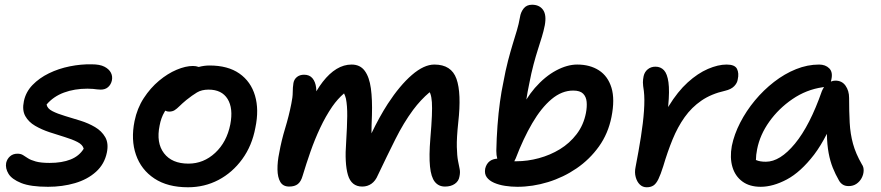

<svg xmlns="http://www.w3.org/2000/svg" viewBox="-20 -780 3727 812"><path d="M183 10Q109 10 69.5 -6Q30 -22 16 -45Q2 -68 6 -91Q10 -108 22.5 -119Q35 -130 54 -130Q68 -130 77.5 -124Q87 -118 98.5 -110.5Q110 -103 131.5 -97Q153 -91 190 -91Q242 -91 278.5 -105.5Q315 -120 334 -151Q330 -168 307.5 -179.5Q285 -191 253.5 -200.5Q222 -210 189 -221Q156 -232 128.5 -248Q101 -264 87 -289Q73 -314 81 -352Q89 -391 117.5 -420.5Q146 -450 187 -470Q228 -490 275.5 -499.5Q323 -509 368 -508Q402 -508 421.5 -498Q441 -488 449 -472.5Q457 -457 453 -439Q449 -422 437 -411.5Q425 -401 406 -401Q398 -401 390.5 -402Q383 -403 373.5 -404Q364 -405 350 -405Q295 -405 250.5 -388.5Q206 -372 177 -338Q180 -321 201.5 -310Q223 -299 255 -289.5Q287 -280 320.5 -269.5Q354 -259 382 -242.5Q410 -226 425 -200Q440 -174 432 -135Q422 -86 386 -53.5Q350 -21 297 -5.5Q244 10 183 10Z M775 12Q689 12 633 -25Q577 -62 555 -125.5Q533 -189 549 -268Q560 -322 588 -365Q616 -408 652.5 -438.5Q689 -469 727 -485Q765 -501 796 -501Q809 -501 820 -497Q820 -497 821 -497Q844 -503 866 -503Q944 -503 992.5 -469Q1041 -435 1058.5 -375.5Q1076 -316 1060 -240Q1046 -164 1004.5 -107Q963 -50 904 -19Q845 12 775 12ZM679 -312Q677 -309 676 -307Q661 -282 655 -249Q640 -176 673.5 -132Q707 -88 777 -88Q841 -88 890 -133.5Q939 -179 954 -254Q967 -322 942.5 -361.5Q918 -401 862 -401Q833 -401 813 -389Q793 -377 768 -357Q750 -342 739 -331Q728 -320 718.5 -314Q709 -308 695 -308Q686 -308 679 -312Z M1203 9Q1177 9 1165.5 -10.5Q1154 -30 1153.5 -63Q1153 -96 1161 -134Q1170 -185 1186 -237.5Q1202 -290 1212 -341Q1218 -369 1218 -389.5Q1218 -410 1221 -429Q1224 -445 1236 -454.5Q1248 -464 1266 -464Q1289 -464 1301.5 -449Q1314 -434 1317 -409Q1318 -402 1318 -394Q1331 -416 1345 -434Q1373 -470 1403.5 -488.5Q1434 -507 1467 -507Q1503 -507 1522.5 -480.5Q1542 -454 1548.5 -406.5Q1555 -359 1553 -293Q1551 -246 1551 -216Q1584 -285 1620 -341Q1671 -419 1722 -463Q1773 -507 1817 -507Q1889 -507 1910.5 -446.5Q1932 -386 1918 -262Q1911 -196 1912 -158.5Q1913 -121 1917 -100Q1921 -79 1924 -65Q1927 -51 1923 -33Q1920 -14 1903.5 -2.5Q1887 9 1862 9Q1835 9 1819 -11Q1803 -31 1798.5 -76Q1794 -121 1800 -194Q1805 -253 1806.5 -289.5Q1808 -326 1806.5 -348Q1805 -370 1800 -384Q1799 -387 1797 -390Q1759 -358 1727 -315Q1687 -261 1652 -191Q1617 -121 1578 -39Q1568 -15 1551 -3Q1534 9 1512 9Q1466 9 1451.5 -40Q1437 -89 1444 -180Q1448 -245 1448.5 -289Q1449 -333 1443 -363Q1440 -375 1435 -385Q1408 -362 1385 -329Q1357 -288 1334 -239Q1311 -190 1293 -138.5Q1275 -87 1260 -37Q1253 -12 1239.5 -1.5Q1226 9 1203 9Z M2168 10Q2142 10 2116 6Q2090 2 2069.5 -7Q2049 -16 2038.5 -30.5Q2028 -45 2032 -67Q2037 -88 2052 -99Q2065 -108 2083 -109Q2079 -123 2079 -142Q2080 -195 2084 -249Q2088 -303 2094.5 -349.5Q2101 -396 2108 -428Q2118 -483 2128.5 -523Q2139 -563 2148.5 -594Q2158 -625 2166 -651.5Q2174 -678 2179 -707Q2182 -728 2194.5 -744Q2207 -760 2230 -760Q2261 -760 2276.5 -738.5Q2292 -717 2284 -673Q2279 -648 2271.5 -623.5Q2264 -599 2255 -571Q2246 -543 2236.5 -507.5Q2227 -472 2218 -425Q2211 -392 2206 -359Q2223 -386 2242 -408Q2285 -457 2332 -482Q2379 -507 2421 -507Q2475 -507 2513 -482.5Q2551 -458 2566 -409Q2581 -360 2566 -285Q2552 -215 2513 -160.5Q2474 -106 2418.5 -68Q2363 -30 2298 -10Q2233 10 2168 10ZM2155 -98Q2160 -98 2164 -98Q2211 -98 2259 -111Q2307 -124 2348 -149Q2389 -174 2418.5 -212.5Q2448 -251 2458 -302Q2463 -328 2461 -349.5Q2459 -371 2446 -384Q2433 -397 2404 -397Q2356 -397 2312.5 -360.5Q2269 -324 2231 -259Q2193 -194 2161 -110Q2158 -104 2155 -98Z M2715 12Q2698 12 2686 0.5Q2674 -11 2668.5 -31Q2663 -51 2668 -74Q2681 -141 2690.5 -201Q2700 -261 2703.5 -311Q2707 -361 2703 -395Q2699 -419 2699 -431.5Q2699 -444 2702 -458Q2706 -476 2719.5 -487Q2733 -498 2752 -498Q2774 -498 2788 -483Q2802 -468 2807 -432Q2812 -396 2806 -332Q2806 -329 2806 -327Q2807 -329 2808 -331Q2846 -393 2888.5 -431.5Q2931 -470 2974 -488.5Q3017 -507 3053 -507Q3088 -507 3097 -488.5Q3106 -470 3100 -444Q3098 -429 3085 -415.5Q3072 -402 3046 -396Q2988 -383 2946.5 -354.5Q2905 -326 2875.5 -284.5Q2846 -243 2824.5 -190.5Q2803 -138 2785 -77Q2774 -42 2764.5 -22.5Q2755 -3 2743.5 4.5Q2732 12 2715 12Z M3197 10Q3150 10 3119.5 -12.5Q3089 -35 3077.5 -74Q3066 -113 3075 -163Q3085 -212 3110.5 -261.5Q3136 -311 3172.5 -355Q3209 -399 3253.5 -433.5Q3298 -468 3346.5 -487.5Q3395 -507 3444 -507Q3471 -507 3487 -491Q3503 -475 3496 -444Q3495 -439 3494 -435Q3503 -439 3513 -439Q3541 -439 3556 -417.5Q3571 -396 3571 -366Q3571 -308 3573.5 -261Q3576 -214 3587.5 -172Q3599 -130 3625 -85Q3633 -74 3632.5 -58Q3632 -42 3624 -27Q3616 -12 3602 -2.5Q3588 7 3569 7Q3554 7 3544 0.5Q3534 -6 3528 -17Q3513 -43 3502 -70.5Q3491 -98 3484.5 -132.5Q3478 -167 3477 -214Q3477 -214 3477 -214Q3451 -163 3423 -126Q3366 -52 3307.5 -21Q3249 10 3197 10ZM3465 -412Q3462 -411 3459 -411Q3390 -401 3331.5 -361Q3273 -321 3233.5 -265.5Q3194 -210 3182 -149Q3177 -124 3177 -104Q3176 -103 3176 -103Q3177 -103 3178 -103Q3193 -96 3219 -96Q3279 -96 3342 -172.5Q3405 -249 3456 -395Q3460 -404 3465 -412Z"/></svg>

Font: Shantell Sans Light Medium
Style: Italic
Weight: 500
Italic angle: -11°
Version: Version 1.011;[c5ecc13dd]